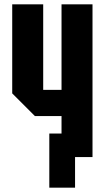

<svg xmlns="http://www.w3.org/2000/svg" viewBox="-20 -720 480 880"><path d="M404 -700V0H262V-188H140L36 -292V-700H178V-308H262V-700ZM206 140V-108H324V140Z"/></svg>

Font: Tektur Condensed SemiBold
Style: Regular
Weight: 600
Width: 3
Designer: Adam Jagosz
Foundry: Adam Jagosz
Version: Version 1.005;gftools[0.9.30]